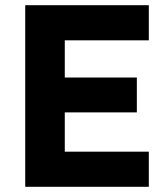

<svg xmlns="http://www.w3.org/2000/svg" viewBox="-20 -718 647 738"><path d="M77 0V-698H552V-563H229V-420H506V-286H229V-135H552V0Z"/></svg>

Font: IBM Plex Sans Hebrew
Style: Bold
Weight: 700
Designer: Mike Abbink, Paul van der Laan, Pieter van Rosmalen, Yanek Iontef
Foundry: Bold Monday
Version: Version 1.2